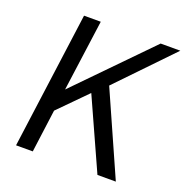

<svg xmlns="http://www.w3.org/2000/svg" viewBox="-132 -862 948 982"><g transform="rotate(20 342.0 -371.0)"><path d="M403 -450 684 -742H577L198 -354L251 -742H160L60 0H151L182 -233L330 -383L503 0H603Z"/></g></svg>

Font: Cheyenne Sans
Style: Italic
Weight: 400
Italic angle: -8.13011°
Designer: The Public Sans project authors (U.S. Web Design System), Libre Franklin designed by Pablo Impallari and Rodrigo Fuenzal
Foundry: The Cheyenne Sans Project Authors
Version: Version 2.007